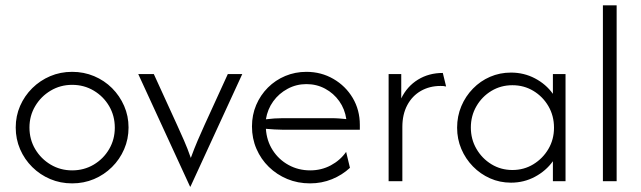

<svg xmlns="http://www.w3.org/2000/svg" viewBox="-20 -687 2429 728"><path d="M253.5 8.3Q209 8.3 170.5 -8Q131.9 -24.3 102.4 -53.5Q72.9 -82.6 56.2 -121.2Q39.6 -159.7 39.6 -203.5Q39.6 -247.2 56.2 -285.4Q72.9 -323.6 102.4 -352.8Q131.9 -381.9 170.5 -398.3Q209 -414.6 253.5 -414.6Q297.9 -414.6 336.8 -398.3Q375.7 -381.9 404.9 -352.8Q434 -323.6 450.7 -285.4Q467.4 -247.2 467.4 -203.5Q467.4 -159.7 450.7 -121.2Q434 -82.6 404.5 -53.5Q375 -24.3 336.5 -8Q297.9 8.3 253.5 8.3ZM253.5 -41Q298.6 -41 335.4 -62.8Q372.2 -84.7 393.8 -121.5Q415.3 -158.3 415.3 -202.8Q415.3 -247.9 393.8 -284.7Q372.2 -321.5 335.4 -343.4Q298.6 -365.3 253.5 -365.3Q209 -365.3 172.2 -343.4Q135.4 -321.5 113.5 -284.7Q91.7 -247.9 91.7 -203.5Q91.7 -158.3 113.5 -121.5Q135.4 -84.7 172.2 -62.8Q209 -41 253.5 -41Z M700.7 20.8 504.2 -406.2H563.2L651.4 -213.2Q664.6 -184 677.8 -154.2Q691 -124.3 703.5 -88.2Q716.7 -124.3 729.5 -154.2Q742.4 -184 755.6 -213.2L843.8 -406.2H898.6L702.1 20.8Z M1155.6 8.3Q1109 8.3 1069.1 -8.3Q1029.2 -25 999.3 -54.2Q969.4 -83.3 952.4 -122.6Q935.4 -161.8 935.4 -207.6Q935.4 -251.4 951.4 -288.9Q967.4 -326.4 995.8 -354.9Q1024.3 -383.3 1061.8 -399Q1099.3 -414.6 1141.7 -414.6Q1197.9 -414.6 1244.1 -387.8Q1290.3 -361.1 1317.4 -315.6Q1344.4 -270.1 1344.4 -213.2V-195.1H1052.1Q1036.8 -195.1 1020.5 -196.2Q1004.2 -197.2 988.2 -198.6Q991 -153.5 1013.9 -117.7Q1036.8 -81.9 1074 -61.5Q1111.1 -41 1156.2 -41Q1198.6 -41 1234.4 -60.1Q1270.1 -79.2 1292.4 -111.1L1306.9 -50.7Q1277.8 -23.6 1238.9 -7.6Q1200 8.3 1155.6 8.3ZM988.2 -234.7Q1004.2 -236.8 1020.1 -237.8Q1036.1 -238.9 1052.1 -238.9H1236.1Q1252.8 -238.9 1266.3 -237.8Q1279.9 -236.8 1293.1 -235.4Q1287.5 -273.6 1266.3 -303.5Q1245.1 -333.3 1212.8 -350.7Q1180.6 -368.1 1141.7 -368.1Q1103.5 -368.1 1070.5 -350.3Q1037.5 -332.6 1016 -302.8Q994.4 -272.9 988.2 -234.7Z M1453.5 0V-406.2H1501.4V-313.9Q1523.6 -359.7 1564.9 -385.1Q1606.2 -410.4 1659 -410.4L1671.5 -359Q1666.7 -360.4 1661.1 -360.8Q1655.6 -361.1 1650 -361.1Q1609 -361.1 1576 -342.4Q1543.1 -323.6 1524.3 -288.5Q1505.6 -253.5 1505.6 -205.6V0Z M1917.4 5.6Q1875 5.6 1838.2 -10.8Q1801.4 -27.1 1773.3 -55.9Q1745.1 -84.7 1729.2 -122.2Q1713.2 -159.7 1713.2 -202.8Q1713.2 -246.5 1729.2 -284.4Q1745.1 -322.2 1773.3 -351Q1801.4 -379.9 1838.2 -395.8Q1875 -411.8 1917.4 -411.8Q1966.7 -411.8 2008.3 -389.9Q2050 -368.1 2076.4 -331.2V-406.2H2124.3V0H2076.4V-75.7Q2050 -38.9 2008.3 -16.7Q1966.7 5.6 1917.4 5.6ZM1922.9 -42.4Q1966.7 -42.4 2002.4 -64.2Q2038.2 -86.1 2059.4 -122.2Q2080.6 -158.3 2080.6 -202.8Q2080.6 -247.9 2059.4 -284.4Q2038.2 -320.8 2002.4 -342.4Q1966.7 -363.9 1922.9 -363.9Q1879.2 -363.9 1843.4 -342.4Q1807.6 -320.8 1786.5 -284.4Q1765.3 -247.9 1765.3 -203.5Q1765.3 -159 1786.5 -122.6Q1807.6 -86.1 1843.4 -64.2Q1879.2 -42.4 1922.9 -42.4Z M2266 0V-666.7H2318.1V0Z"/></svg>

Font: Afacad Flux Light
Style: Regular
Weight: 300
Designer: Kristian Moeller
Foundry: Dicotype
Version: Version 1.100